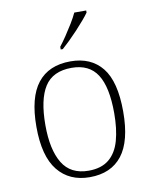

<svg xmlns="http://www.w3.org/2000/svg" viewBox="-86 -830 714 904"><g transform="rotate(-10 270.5 -378.0)"><path d="M270 10Q173 10 118 -58Q63 -126 63 -267Q63 -407 116.5 -475Q170 -543 274 -543Q372 -543 425 -477Q478 -411 478 -267Q478 -126 425 -58Q372 10 270 10ZM270 -21Q331 -21 367.5 -51Q404 -81 419.5 -136.5Q435 -192 435 -267Q435 -392 396.5 -452Q358 -512 274 -512Q184 -512 145 -451Q106 -390 106 -267Q106 -150 145 -85.5Q184 -21 270 -21ZM239 -619Q254 -638 271.5 -664Q289 -690 305.5 -717Q322 -744 332 -766H389V-756Q380 -743 363 -723Q346 -703 325.5 -681Q305 -659 285 -639.5Q265 -620 249 -606H239Z"/></g></svg>

Font: Noto Serif Bengali ExtraLight
Style: Regular
Weight: 250
Version: Version 2.003